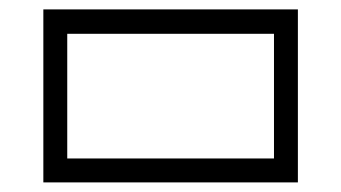

<svg xmlns="http://www.w3.org/2000/svg" viewBox="-20 -380 710 400"><path d="M550.8 -360.4Q567.4 -360.4 600.6 -360.4Q600.6 -240.2 600.6 0Q423.8 0 70.3 0Q70.3 -120.1 70.3 -360.4Q190.4 -360.4 310.5 -360.4Q430.7 -360.4 550.8 -360.4ZM550.8 -49.8Q550.8 -136.7 550.8 -309.6Q407.2 -309.6 120.1 -309.6Q120.1 -223.6 120.1 -49.8Q228.5 -49.8 335.9 -49.8Q443.4 -49.8 550.8 -49.8Z"/></svg>

Font: Tsing
Style: Bold
Weight: 400
Designer: iepn
Foundry: Jiangxue academy
Version: Version 1.0